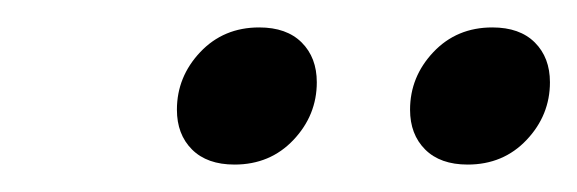

<svg xmlns="http://www.w3.org/2000/svg" viewBox="-20 -810 421 140"><path d="M109 -730Q109 -754 126 -772Q143 -790 169 -790Q189 -790 200 -779Q211 -768 211 -750Q211 -726 194 -708Q177 -690 151 -690Q131 -690 120 -701Q109 -712 109 -730ZM279 -730Q279 -754 296 -772Q313 -790 339 -790Q359 -790 370 -779Q381 -768 381 -750Q381 -726 364 -708Q347 -690 321 -690Q301 -690 290 -701Q279 -712 279 -730Z"/></svg>

Font: Philosopher
Style: Italic
Weight: 400
Italic angle: -10°
Designer: Jovanny Lemonad
Foundry: Jovanny Lemonad
Version: Version 2.000